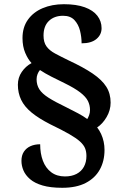

<svg xmlns="http://www.w3.org/2000/svg" viewBox="-20 -780 584 913"><path d="M276 113Q220 113 182.5 102Q145 91 123 72Q101 53 91.5 30.5Q82 8 82 -15Q82 -41 93.5 -58.5Q105 -76 125 -85Q145 -94 171 -94Q171 -50 184 -15.5Q197 19 223.5 39Q250 59 289 59Q321 59 344 47Q367 35 379 13Q391 -9 391 -38Q391 -59 384.5 -75Q378 -91 360.5 -107Q343 -123 309 -142.5Q275 -162 219 -189Q164 -217 130 -245Q96 -273 80.5 -305.5Q65 -338 65 -377Q65 -411 83.5 -438Q102 -465 130 -480Q113 -498 100 -528.5Q87 -559 87 -599Q87 -650 112.5 -686Q138 -722 182.5 -741Q227 -760 284 -760Q343 -760 383 -745.5Q423 -731 443 -705Q463 -679 463 -646Q463 -615 438.5 -594.5Q414 -574 368 -574Q368 -604 360.5 -634Q353 -664 334 -684.5Q315 -705 280 -705Q238 -705 212.5 -680.5Q187 -656 187 -611Q187 -579 201 -559.5Q215 -540 242 -525.5Q269 -511 306 -493Q377 -460 421 -430Q465 -400 485.5 -367.5Q506 -335 506 -292Q506 -256 487 -223.5Q468 -191 442 -174Q453 -160 461 -142.5Q469 -125 473 -106Q477 -87 477 -67Q477 -14 454.5 26.5Q432 67 387.5 90Q343 113 276 113ZM395 -214Q400 -222 404 -233Q408 -244 408 -257Q408 -280 398 -300Q388 -320 361.5 -340.5Q335 -361 286 -385Q253 -401 223.5 -416Q194 -431 170 -447Q163 -439 158.5 -427.5Q154 -416 154 -403Q154 -376 167 -355.5Q180 -335 210.5 -315.5Q241 -296 295 -270Q327 -254 351.5 -241Q376 -228 395 -214Z"/></svg>

Font: Noto Serif Tamil
Style: Bold
Weight: 700
Designer: Indian Type Foundry, Tom Grace, and the Monotype Design Team
Foundry: Monotype Imaging Inc.
Version: Version 2.003